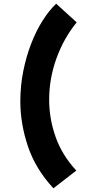

<svg xmlns="http://www.w3.org/2000/svg" viewBox="-20 -901 482 1039"><path d="M269 118Q172 13 131 -109.5Q90 -232 90 -353Q90 -437 106 -516.5Q122 -596 149 -665.5Q176 -735 211 -790Q246 -845 284 -881L395 -780Q326 -696 286 -586.5Q246 -477 246 -361Q246 -259 281 -160Q316 -61 393 22Z"/></svg>

Font: Mochiy Pop One
Style: Regular
Weight: 400
Designer: FONTDASU
Foundry: FONTDASU / Google Inc. / Adobe
Version: Version 2.000